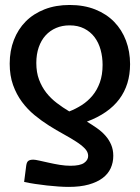

<svg xmlns="http://www.w3.org/2000/svg" viewBox="-20 -745 564 772"><path d="M258.5 -297Q284.5 -307 308.8 -322.5Q333 -338 351.8 -360.5Q370.5 -383 381.5 -413.5Q392.5 -444 392.5 -484Q392.5 -516 384.5 -545Q376.5 -574 360 -595.8Q343.5 -617.5 318.5 -630.2Q293.5 -643 260 -643Q230 -643 205.5 -632.5Q181 -622 163.2 -602.5Q145.5 -583 135.8 -555Q126 -527 126 -492Q126 -454 137 -424.8Q148 -395.5 166.2 -372.2Q184.5 -349 208.5 -330.8Q232.5 -312.5 258.5 -297ZM85.5 -79.5Q87.5 -93.5 94 -98.2Q100.5 -103 114 -103Q121.5 -103 138.2 -99.2Q155 -95.5 176 -90.8Q197 -86 220 -82.2Q243 -78.5 263.5 -78.5Q302 -78.5 318.2 -90Q334.5 -101.5 334.5 -118Q334.5 -134 321 -148Q307.5 -162 285.2 -176.2Q263 -190.5 234.8 -206Q206.5 -221.5 176.8 -240.2Q147 -259 118.8 -282.2Q90.5 -305.5 68.2 -335.5Q46 -365.5 32.5 -403.2Q19 -441 19 -489Q19 -541 35.8 -584.2Q52.5 -627.5 83.5 -658.8Q114.5 -690 159.2 -707.5Q204 -725 260 -725Q317.5 -725 362.8 -707Q408 -689 439 -657.2Q470 -625.5 486.5 -581.8Q503 -538 503 -487Q503 -404.5 459.8 -346.5Q416.5 -288.5 329.5 -256Q351 -243 370.5 -229.2Q390 -215.5 404.2 -199.2Q418.5 -183 427 -163Q435.5 -143 435.5 -118.5Q435.5 -91.5 425 -68.5Q414.5 -45.5 392.5 -29Q370.5 -12.5 336.8 -3Q303 6.5 256.5 6.5Q238.5 6.5 215.8 5Q193 3.5 168.8 0.8Q144.5 -2 120.8 -5.5Q97 -9 77 -13.5Z"/></svg>

Font: Lato SemiBold
Style: Regular
Weight: 600
Designer: Lukasz Dziedzic with Adam Twardoch and Botio Nikoltchev
Foundry: tyPoland Lukasz Dziedzic
Version: Version 2.015; 2015-08-06; http://www.latofonts.com/